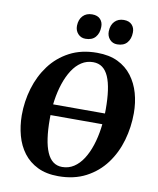

<svg xmlns="http://www.w3.org/2000/svg" viewBox="-103 -1052 938 1142"><g transform="rotate(10 366.0 -481.5)"><path d="M138.5 -340 139 -405.5H590.5L589.5 -340ZM327.5 10Q255 10 202.8 -15.5Q150.5 -41 117 -85.2Q83.5 -129.5 67.8 -187.2Q52 -245 51.5 -309.5Q51.5 -393.5 75 -472.5Q98.5 -551.5 145.5 -614.8Q192.5 -678 263.5 -715.5Q334.5 -753 429.5 -753Q502.5 -753 554.8 -727.8Q607 -702.5 640.5 -658Q674 -613.5 690 -556.8Q706 -500 706 -437Q706 -352 683 -272Q660 -192 612.8 -128.5Q565.5 -65 494.2 -27.5Q423 10 327.5 10ZM341 -48Q380 -48 411.5 -68.5Q443 -89 466.8 -126Q490.5 -163 506.2 -211.2Q522 -259.5 529.8 -315.5Q537.5 -371.5 537.5 -430.5Q537.5 -495 530.5 -544.2Q523.5 -593.5 509 -626.8Q494.5 -660 471.5 -677Q448.5 -694 415.5 -694Q377 -694 345.5 -673.5Q314 -653 290.5 -616.5Q267 -580 251 -532Q235 -484 227 -429Q219 -374 219.5 -316Q219.5 -250.5 226.8 -200.5Q234 -150.5 248.8 -116.5Q263.5 -82.5 286.5 -65.2Q309.5 -48 341 -48ZM345 -823Q317.5 -823 299.8 -842.5Q282 -862 282.5 -891Q283.5 -929 304.5 -951Q325.5 -973 360.5 -973Q393.5 -973 410.2 -954.5Q427 -936 426 -908Q425.5 -870 405.2 -846.5Q385 -823 345 -823ZM536.5 -823Q509 -823 491.5 -842.5Q474 -862 474.5 -891Q475.5 -929 496.5 -951Q517.5 -973 552 -973Q584 -973 601 -954.5Q618 -936 617 -908Q616.5 -870 596.2 -846.5Q576 -823 536.5 -823Z"/></g></svg>

Font: Merriweather 20pt ExtraBold
Style: Italic
Weight: 800
Italic angle: -7.8°
Version: Version 2.101